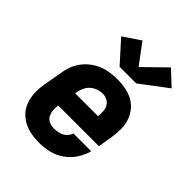

<svg xmlns="http://www.w3.org/2000/svg" viewBox="-222 -913 1044 1044"><g transform="rotate(45 300.0 -390.5)"><path d="M261 8Q237 8 213 5Q189 2 167 -5.5Q145 -13 125.5 -26Q106 -39 91.5 -56Q77 -73 68 -94.5Q59 -116 55 -139Q51 -162 52 -186.5Q53 -211 57 -235L76 -345Q80 -373 90 -399.5Q100 -426 117.5 -449.5Q135 -473 159 -491Q183 -509 209.5 -519.5Q236 -530 264 -534Q292 -538 319 -538Q351 -538 382 -532Q413 -526 439.5 -511.5Q466 -497 485 -473Q504 -449 513.5 -420Q523 -391 523 -359Q523 -327 518 -295L504 -209H191Q188 -190 189.5 -171Q191 -152 199.5 -136Q208 -120 225 -112Q242 -104 261 -104Q275 -104 290 -106.5Q305 -109 318.5 -115.5Q332 -122 342.5 -134Q353 -146 357 -160H494Q484 -123 462 -89.5Q440 -56 407 -33Q374 -10 336 -1Q298 8 261 8ZM209 -321H385Q387 -340 386 -359Q385 -378 376.5 -393.5Q368 -409 352 -417.5Q336 -426 316 -426Q297 -426 278 -419Q259 -412 244 -398Q229 -384 221 -365Q213 -346 210 -327ZM406 -594H278L167 -717L265 -783L352 -666L478 -789L561 -711Z"/></g></svg>

Font: Iosevka Curly Slab HvExObl
Style: Regular
Weight: 900
Width: 7
Italic angle: -9°
Monospace: yes
Designer: Belleve Invis
Foundry: Belleve Invis
Version: Version 11.1.0; ttfautohint (v1.8.3)